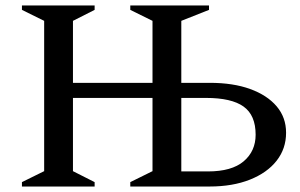

<svg xmlns="http://www.w3.org/2000/svg" viewBox="-20 -680 1093 700"><path d="M60 0V-16L141 -56V-604L60 -644V-660H325V-644L246 -604V-378H536V-604L455 -644V-660H742V-644L641 -604V-378H745Q830 -378 892 -355.5Q954 -333 988.5 -292.5Q1023 -252 1023 -196Q1023 -138 988.5 -94Q954 -50 891 -25Q828 0 744 0H455V-16L536 -56V-323H246V-56L325 -16V0ZM731 -323H641V-55H738Q825 -55 868.5 -92Q912 -129 912 -189Q912 -260 868 -291.5Q824 -323 731 -323Z"/></svg>

Font: Spectral Medium
Style: Regular
Weight: 500
Designer: Jean-Baptiste Levee
Foundry: Production Type
Version: Version 2.001